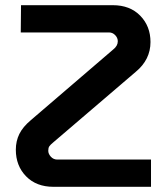

<svg xmlns="http://www.w3.org/2000/svg" viewBox="-20 -720 645 740"><path d="M186 0Q120 0 80.5 -40.5Q41 -81 41 -143Q41 -176 54.5 -203.5Q68 -231 99 -257L416 -529Q434 -543 434 -561Q434 -574 424 -584.5Q414 -595 400 -595H60L61 -700H415Q481 -700 520.5 -659.5Q560 -619 560 -558Q560 -490 503 -443L185 -171Q174 -162 170 -156Q166 -150 166 -139Q166 -127 176 -116Q186 -105 201 -105H562V0Z"/></svg>

Font: MuseoModerno Medium
Style: Regular
Weight: 500
Designer: Pablo Cosgaya, Héctor Gatti, Marcela Romero, and the Authors of The MuseoModerno Project.
Foundry: Omnibus-Type Team
Version: Version 1.001